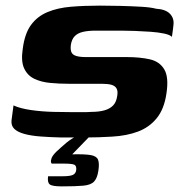

<svg xmlns="http://www.w3.org/2000/svg" viewBox="-20 -484 661 683"><path d="M28 -109Q52 -98 90.5 -92.5Q129 -87 170.5 -86Q212 -85 244 -85Q256 -85 274.5 -85Q293 -85 305 -86Q332 -86 351.5 -91.5Q371 -97 382.5 -109Q394 -121 397 -143Q400 -160 394.5 -169.5Q389 -179 376 -182.5Q363 -186 342 -186Q331 -186 316.5 -186Q302 -186 280 -186Q258 -186 224 -186Q191 -186 159 -189Q127 -192 102.5 -203.5Q78 -215 66 -240.5Q54 -266 61 -311Q68 -365 90.5 -395.5Q113 -426 149 -441Q185 -456 232 -460Q279 -464 336 -464Q370 -464 409 -463Q448 -462 482.5 -460Q517 -458 535 -453Q569 -451 584.5 -435Q600 -419 597 -395Q597 -391 595.5 -381.5Q594 -372 593 -363Q592 -354 591 -353Q585 -360 564.5 -364.5Q544 -369 515.5 -371Q487 -373 459.5 -374Q432 -375 412 -375H321Q293 -375 274.5 -370.5Q256 -366 245.5 -355Q235 -344 232 -324Q230 -308 234 -298.5Q238 -289 251 -285Q264 -281 285 -281Q346 -281 382.5 -281Q419 -281 430 -281Q478 -281 513 -273Q548 -265 564.5 -237Q581 -209 572 -151Q564 -96 537.5 -63.5Q511 -31 471 -16Q431 -1 379 2Q330 5 287.5 5Q245 5 196 5Q157 4 124 1.5Q91 -1 67 -7.5Q43 -14 31 -25.5Q19 -37 21 -56ZM200 179Q166 179 157 172Q148 165 151 143Q154 143 166 143Q178 143 202 143Q228 143 238.5 138.5Q249 134 251 122Q253 106 244.5 102Q236 98 207 98H164Q163 98 161.5 93Q160 88 163.5 78.5Q167 69 180 56Q188 49 197 40.5Q206 32 216.5 23.5Q227 15 237.5 8.5Q248 2 256 -1H301L237 65Q281 64 302 67.5Q323 71 328.5 83.5Q334 96 330 123Q326 150 314.5 162Q303 174 276.5 176.5Q250 179 200 179Z"/></svg>

Font: Genos Thin
Style: Bold Italic
Weight: 700
Italic angle: -8°
Version: Version 1.010